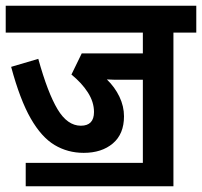

<svg xmlns="http://www.w3.org/2000/svg" viewBox="-20 -642 707 672"><path d="M70 -72H480V-363H406Q392 -363 379 -363Q366 -363 354 -364Q382 -337 398 -303.5Q414 -270 414 -235Q414 -173 375 -140Q336 -107 273 -107Q217 -107 171 -134.5Q125 -162 87.5 -227.5Q50 -293 19 -408L114 -436Q147 -317 181.5 -259.5Q216 -202 263 -202Q309 -202 309 -250Q309 -285 287.5 -318.5Q266 -352 230 -381L266 -455H480V-528H0V-622H667V-528H587V10H70Z"/></svg>

Font: Noto Sans Condensed SemiBold
Style: Regular
Weight: 600
Width: 3
Designer: Monotype Design Team
Foundry: Monotype Imaging Inc.
Version: Version 2.013; ttfautohint (v1.8.4.7-5d5b)